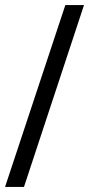

<svg xmlns="http://www.w3.org/2000/svg" viewBox="-29 -726 353 761"><path d="M304 -706 66 15H-9L230 -706Z"/></svg>

Font: MM Ethnic
Style: Regular
Weight: 400
Designer: Khon Soe Zaw Thu
Version: Version 1.00 July 18, 2016, initial release